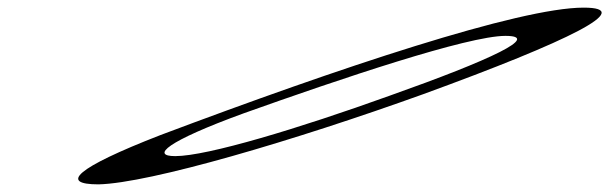

<svg xmlns="http://www.w3.org/2000/svg" viewBox="-20 -485 1596 503"><path d="M400 -131C176 -44 136 -2 238 -2C372 -5 752 -117 1088 -238C1475 -379 1647 -465 1509 -465C1341 -465 870 -308 400 -131ZM618 -188C873 -279 1206 -391 1304 -391C1398 -391 1271 -330 1000 -234C764 -149 523 -76 439 -76C375 -76 415 -114 618 -188Z"/></svg>

Font: Snowfall
Style: UltraObl
Weight: 400
Designer: Jasper
Foundry: Cannot Into Space Fonts
Version: Version 0.9